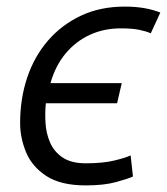

<svg xmlns="http://www.w3.org/2000/svg" viewBox="-20 -550 506 582"><path d="M240 12Q164 12 120.5 -16.5Q77 -45 59 -88.5Q41 -132 41 -177Q41 -251 62.5 -315Q84 -379 125.5 -427Q167 -475 225.5 -502.5Q284 -530 358 -530Q390 -530 416.5 -525.5Q443 -521 466 -512L437 -449Q424 -455 402.5 -459.5Q381 -464 346 -464Q295 -464 252.5 -444.5Q210 -425 179 -388Q148 -351 133 -298H349L335 -237H119Q119 -237 119 -237Q119 -237 119 -237Q116 -208 118 -176.5Q120 -145 132 -117.5Q144 -90 170 -72.5Q196 -55 240 -55Q292 -55 327 -63.5Q362 -72 376 -79L383 -15Q368 -8 331.5 2Q295 12 240 12Z"/></svg>

Font: Ubuntu Sans
Style: Italic
Weight: 400
Italic angle: -13.5°
Designer: Dalton Maag Ltd
Foundry: Dalton Maag Ltd
Version: Version 1.006